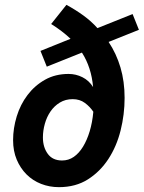

<svg xmlns="http://www.w3.org/2000/svg" viewBox="-20 -760 593 792"><path d="M223 12Q184 12 149.5 -1.5Q115 -15 89.5 -40.5Q64 -66 49 -101.5Q34 -137 34 -182Q34 -231 49 -280Q64 -329 93.5 -368Q123 -407 165.5 -431Q208 -455 263 -455Q293 -455 320 -441.5Q347 -428 364 -401Q357 -482 318 -543L173 -485L147 -550L271 -600Q236 -633 191 -661L254 -740Q291 -720 323.5 -696.5Q356 -673 382 -644L527 -702L553 -637L428 -587Q460 -539 477 -481.5Q494 -424 494 -356Q494 -288 477.5 -222Q461 -156 427 -104Q393 -52 342.5 -20Q292 12 223 12ZM236 -98Q263 -98 284.5 -113Q306 -128 322.5 -155Q339 -182 350 -218.5Q361 -255 365 -299Q351 -320 330 -335.5Q309 -351 280 -351Q250 -351 227 -337Q204 -323 188.5 -300.5Q173 -278 165 -249.5Q157 -221 157 -193Q157 -153 177 -125.5Q197 -98 236 -98Z"/></svg>

Font: TypoPRO Source Sans Pro
Style: Bold Italic
Weight: 700
Italic angle: -11°
Designer: Paul D. Hunt
Foundry: Adobe Systems Incorporated
Version: Version 1.075;PS 2.000;hotconv 1.0.86;makeotf.lib2.5.63406